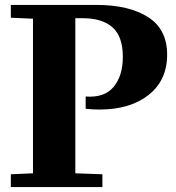

<svg xmlns="http://www.w3.org/2000/svg" viewBox="-20 -760 715 780"><path d="M24 -52 114 -56V-684L24 -688V-740H372Q504 -740 581.5 -690.5Q659 -641 659 -538Q659 -434 584 -374.5Q509 -315 384 -315Q357 -315 328 -318V-368Q404 -362 441.5 -407Q479 -452 479 -529Q479 -612 437 -649Q395 -686 317 -686H286V-56L396 -52V0H24Z"/></svg>

Font: Minipax
Style: Bold
Weight: 700
Designer: Raphaël Ronot, Igor Stepanchenko (Cyrillic)
Foundry: steppetype
Version: Version 1.002